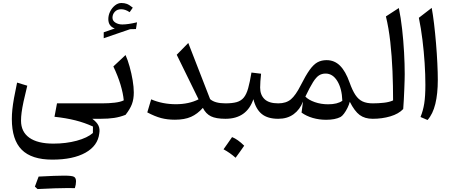

<svg xmlns="http://www.w3.org/2000/svg" viewBox="-20 -808 3067 1306"><path d="M165.5 -225.1Q149.4 -160.2 140.1 -116.7Q130.9 -73.2 127 -43.2Q123 -13.2 123 12.7Q123 88.4 179.4 128.7Q235.8 168.9 343.3 168.9Q429.2 168.9 502 149.2Q574.7 129.4 611.8 96.7L612.3 52.7Q556.6 26.9 492.7 10.7Q428.7 -5.4 350.6 -13.7L367.7 -105H651.4V0H607.9Q639.2 23.4 649.9 46.6Q660.6 69.8 655.3 99.6Q645.5 183.6 561.3 230.7Q477.1 277.8 335.9 277.8Q194.8 277.8 127.7 210.4Q60.5 143.1 60.5 1Q60.5 -29.8 64 -63.2Q67.4 -96.7 75.2 -140.6Q83 -184.6 96.2 -246.1ZM437.5 471.2Q369.1 471.2 235.4 478L217.3 461.4Q224.1 443.4 230.2 426.5Q236.3 409.7 242.7 393.1Q360.4 386.7 415.8 386.7Q471.2 386.7 484.1 395Q497.1 403.3 497.1 425.3Q497.1 447.3 489.3 471.7Z M745.1 -687.5Q745.1 -666.5 765.1 -654.1Q785.2 -641.6 812 -641.6Q850.6 -641.6 912.1 -656.2L904.8 -610.4L864.7 -609.4L685.5 -547.9V-588.4L760.7 -614.3Q716.8 -629.9 716.8 -678.2Q716.8 -704.6 729.2 -729.7Q741.7 -754.9 762.2 -771.2Q782.7 -787.6 805.7 -787.6Q826.2 -787.6 842.8 -781.5Q859.4 -775.4 883.3 -755.9L861.8 -725.1Q845.2 -736.3 831.3 -740.7Q817.4 -745.1 804.2 -745.1Q776.9 -745.1 761 -728Q745.1 -710.9 745.1 -687.5ZM651.4 0Q634.8 0 634.8 -33.2V-71.8Q634.8 -105 651.4 -105H675.3Q720.2 -105 760 -109.6Q799.8 -114.3 821.8 -125.5Q817.4 -173.3 800 -231.4Q782.7 -289.6 751 -356L834 -433.6Q849.1 -399.9 861.8 -354.2Q874.5 -308.6 882.3 -262Q890.1 -215.3 890.1 -179.2Q890.1 -133.3 877.2 -99.4Q864.3 -65.4 834 -26.9Q795.4 -11.7 756.3 -5.9Q717.3 0 664.6 0Z M1330.6 -132.3 1182.1 -435.5 1260.7 -515.6 1409.2 -133.8Q1441.4 -105 1513.2 -105H1513.7V0H1513.2Q1449.7 0 1415 -16.8Q1380.4 -33.7 1359.9 -74.2Q1323.2 -32.7 1279.3 -13.2Q1235.4 6.3 1169.9 6.3Q1118.2 6.3 1075.9 -4.9Q1033.7 -16.1 981.9 -43.5L1008.3 -132.3Q1085.4 -99.1 1176.3 -99.1Q1264.6 -99.1 1330.6 -132.3Z M1558.6 124.5Q1596.7 139.2 1641.1 183.1Q1627 203.6 1612.5 223.9Q1598.1 244.1 1582.5 265.1Q1545.4 231.9 1500.5 207.5Q1515.6 186 1529.8 166Q1543.9 146 1558.6 124.5ZM1513.7 0Q1497.1 0 1497.1 -33.2V-71.8Q1497.1 -105 1513.7 -105Q1560.5 -105 1590.3 -113.5Q1620.1 -122.1 1638.4 -144.5Q1656.7 -167 1668.2 -208.3Q1679.7 -249.5 1690.4 -314.5L1755.9 -306.6Q1752.9 -279.3 1751.2 -255.4Q1749.5 -231.4 1749.5 -212.4Q1749.5 -162.6 1779.3 -133.8Q1809.1 -105 1872.6 -105H1873V0H1872.6Q1800.8 0 1760.7 -32.5Q1720.7 -64.9 1703.6 -133.3Q1658.2 0 1513.7 0Z M2201.7 -398.9Q2254.9 -398.9 2292.7 -361.3Q2330.6 -323.7 2357.9 -246.6Q2377 -192.9 2397.7 -161.9Q2418.5 -130.9 2446.5 -117.9Q2474.6 -105 2515.1 -105H2515.6V0H2515.1Q2461.4 0 2426.5 -25.9Q2391.6 -51.8 2359.4 -115.7Q2354 -95.2 2343.3 -73.5Q2332.5 -51.8 2319.8 -34.9Q2307.1 -18.1 2296.4 -12.2Q2259.3 6.8 2198.2 6.8Q2151.4 6.8 2107.9 -5.6Q2064.5 -18.1 2031.2 -42L2041 -117.2Q2020 -62.5 1977.3 -31.2Q1934.6 0 1873 0Q1856.4 0 1856.4 -33.2V-71.8Q1856.4 -105 1873 -105Q1926.3 -105 1958.7 -132.3Q1991.2 -159.7 2025.4 -227.5Q2059.6 -295.4 2086.2 -332.5Q2112.8 -369.6 2139.6 -384.3Q2166.5 -398.9 2201.7 -398.9ZM2194.8 -307.6Q2169.4 -307.6 2149.9 -295.2Q2130.4 -282.7 2109.1 -249Q2087.9 -215.3 2057.1 -150.9Q2078.6 -128.4 2120.8 -113.5Q2163.1 -98.6 2211.9 -98.6Q2275.4 -98.6 2308.6 -122.6Q2305.7 -206.1 2274.4 -256.8Q2243.2 -307.6 2194.8 -307.6Z M2692.9 -753.4Q2706.5 -688.5 2715.3 -609.9Q2724.1 -531.2 2728.5 -451.7Q2732.9 -372.1 2732.9 -303.7Q2732.9 -290.5 2732.2 -262.7Q2731.4 -234.9 2730 -200Q2728.5 -165 2726.8 -129.9Q2725.1 -94.7 2722.7 -66.4Q2691.4 -33.2 2635.3 -16.6Q2579.1 0 2515.6 0Q2499 0 2499 -33.2V-71.8Q2499 -105 2515.6 -105Q2553.7 -105 2591.1 -109.1Q2628.4 -113.3 2653.8 -125Q2653.8 -222.2 2649.7 -324.5Q2645.5 -426.8 2634.8 -522.9Q2624 -619.1 2605 -696.3Z M2916.5 -754.4Q2924.8 -710.4 2932.4 -647.2Q2939.9 -584 2945.8 -514.2Q2951.7 -444.3 2954.8 -378.7Q2958 -313 2958 -264.6Q2958 -170.4 2941.2 -101.3Q2924.3 -32.2 2888.2 8.3L2840.3 -12.2Q2857.9 -54.7 2865.7 -104Q2873.5 -153.3 2873.5 -231.4Q2873.5 -300.8 2868.4 -379.4Q2863.3 -458 2853.5 -537.1Q2843.8 -616.2 2829.1 -687Z"/></svg>

Font: Pinar-FD Medium
Style: Regular
Weight: 500
Designer: Amin Abedi
Version: Version 3.000